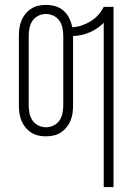

<svg xmlns="http://www.w3.org/2000/svg" viewBox="-20 -548 540 783"><path d="M403 215V-455Q378 -430 345.5 -416Q313 -402 278 -401V-120Q278 -104 276 -88Q274 -72 268 -57Q262 -42 252 -29.5Q242 -17 228.5 -8Q215 1 199 4.5Q183 8 167 8Q151 8 135.5 4.5Q120 1 106.5 -8Q93 -17 83 -29.5Q73 -42 67 -57Q61 -72 59 -88Q57 -104 57 -120V-400Q57 -416 59 -432Q61 -448 67 -463Q73 -478 83 -490.5Q93 -503 106.5 -512Q120 -521 135.5 -524.5Q151 -528 167 -528Q187 -528 206 -522.5Q225 -517 239.5 -504Q254 -491 262.5 -473.5Q271 -456 275 -437Q295 -438 314 -444.5Q333 -451 350 -461.5Q367 -472 380.5 -487Q394 -502 403 -520H443V215ZM167 -29Q184 -29 199 -36.5Q214 -44 223 -57.5Q232 -71 235 -87.5Q238 -104 238 -120V-400Q238 -416 235 -432.5Q232 -449 223 -462.5Q214 -476 199 -483.5Q184 -491 167 -491Q151 -491 136 -483.5Q121 -476 112 -462.5Q103 -449 100 -432.5Q97 -416 97 -400V-120Q97 -104 100 -87.5Q103 -71 112 -57.5Q121 -44 136 -36.5Q151 -29 167 -29Z"/></svg>

Font: Iosevka Curly Extralight
Style: Regular
Weight: 200
Monospace: yes
Designer: Belleve Invis
Foundry: Belleve Invis
Version: Version 22.1.2; ttfautohint (v1.8.4)